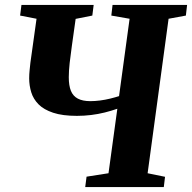

<svg xmlns="http://www.w3.org/2000/svg" viewBox="-20 -763 783 783"><path d="M327.5 0 333 -42.5 422.5 -56.5 458.5 -319.5Q434 -311 407 -304.2Q380 -297.5 351.5 -294Q323 -290.5 293.5 -290.5Q235 -290.5 196.8 -303.2Q158.5 -316 137.2 -337.5Q116 -359 107.5 -386.5Q99 -414 99 -443.5Q99 -460 100.8 -477Q102.5 -494 104 -507.5L129 -686.5L62 -699.5L67.5 -743H362L356.5 -699.5L288.5 -686L273 -575.5Q268 -540.5 264.2 -507Q260.5 -473.5 260.5 -448Q260.5 -414 269.2 -392.5Q278 -371 297.5 -360.8Q317 -350.5 348.5 -350.5Q367 -350.5 388.2 -353.2Q409.5 -356 429.8 -361Q450 -366 465.5 -371L508.5 -686.5L434 -699.5L439 -743H743L738 -699.5L667.5 -686.5L582 -56.5L653 -42L648 0Z"/></svg>

Font: Merriweather 48pt ExtraBold
Style: Italic
Weight: 800
Italic angle: -7.8°
Version: Version 2.101